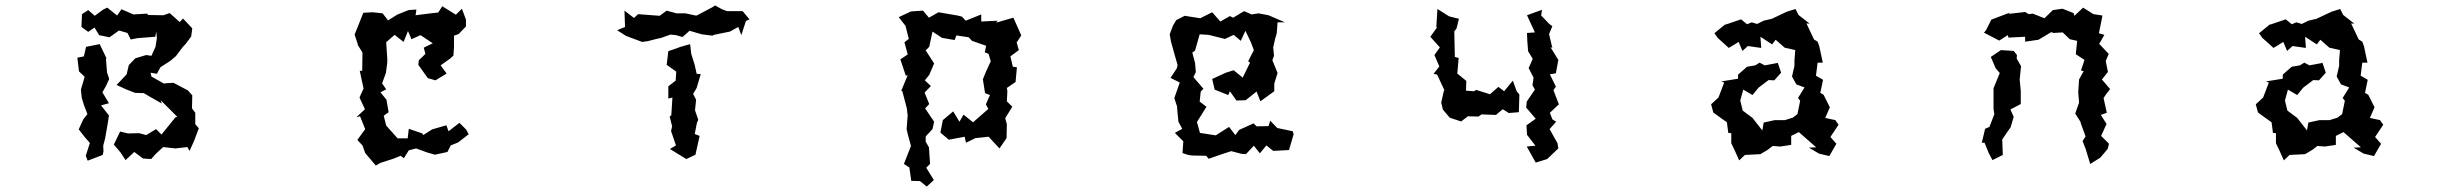

<svg xmlns="http://www.w3.org/2000/svg" viewBox="-20 -563 9040 705"><path d="M421 -80 398 -32 422 -4 441 25 473 -5 505 19 535 21 551 3 579 -23 624 -18 668 -23 676 -9 692 -44 710 -92 697 -107V-149L685 -165L686 -213L670 -231L617 -259L584 -257V-255L536 -282L533 -296L556 -292L569 -316L606 -340L626 -357L650 -389L662 -402L682 -429L686 -459L652 -495L640 -482L603 -515L580 -507L523 -508L521 -513L470 -510L426 -529L410 -506L374 -535L359 -528L328 -505L304 -526L281 -511L279 -464L304 -446L327 -462L344 -434L382 -426L417 -451L448 -442L460 -418L485 -423L550 -428L554 -447L556 -423L551 -391L536 -358L517 -361L477 -349L453 -324L445 -290L408 -251L443 -235L476 -222L508 -221L530 -208L574 -183L570 -195L631 -134L624 -132L573 -69L553 -89L517 -67L491 -74L450 -73ZM264 -351 270 -301 291 -281 277 -234 280 -205 288 -178 301 -144 286 -125 269 -88 291 -60 310 -38 295 9 302 27 357 6 360 -7 359 -28 366 -55 376 -112 380 -139 351 -176 380 -184 356 -224 369 -247 381 -273 373 -297 369 -347 371 -349 346 -401 296 -391 288 -356Z M1314 -516 1295 -468 1282 -436 1294 -400 1293 -399 1311 -370 1310 -303H1301L1307 -275L1315 -238L1300 -205L1320 -162L1289 -133L1302 -136L1321 -89L1292 -49L1311 -29L1321 -1L1360 45L1377 35L1424 20L1451 9L1463 18L1481 -11L1508 -18L1549 -3L1577 5L1623 -5L1635 -29L1662 -40L1701 -70L1692 -87L1667 -112L1627 -81L1619 -103L1567 -88L1534 -67L1531 -73L1481 -90L1477 -55H1440L1398 -102L1389 -138L1407 -151L1399 -197L1377 -224L1398 -235L1383 -257L1397 -295L1402 -333V-348L1398 -408L1429 -435L1462 -409L1478 -449L1491 -419L1524 -434L1569 -404L1536 -388L1542 -365L1518 -342L1516 -325L1551 -276L1579 -268L1620 -293L1598 -323L1633 -348L1645 -359L1647 -390V-432L1664 -438L1691 -466V-491L1676 -531L1654 -509L1604 -540L1589 -517L1561 -514L1506 -507L1509 -528L1480 -526L1438 -509L1405 -488L1385 -514L1348 -518Z M2273 -524 2275 -464 2246 -452 2279 -431 2338 -409 2359 -412 2390 -420 2408 -424 2442 -436 2462 -434 2486 -427 2512 -450 2557 -437 2596 -432 2601 -435 2660 -447 2691 -464 2702 -434 2719 -486 2732 -492 2707 -522H2650L2631 -529L2606 -543L2595 -536L2538 -506H2534L2497 -514H2464L2428 -524L2402 -505L2323 -511L2308 -497ZM2428 -325 2463 -300 2461 -267 2434 -246V-201L2449 -205L2445 -140L2439 -135L2448 -99L2444 -82L2462 -29L2440 -16L2500 21L2534 5V3L2549 -64L2531 -71L2539 -112L2544 -123L2532 -158L2536 -197L2525 -218L2538 -240L2553 -291L2538 -292L2531 -324L2518 -366L2514 -401L2479 -391L2434 -375Z M3480 -154 3442 -122 3433 -76 3464 -50 3522 -61 3527 -39 3562 -56 3610 -61 3650 -18 3676 -56 3677 -107 3671 -129 3697 -171 3677 -191 3679 -229 3677 -240 3709 -262 3714 -316 3699 -318 3690 -356 3721 -379 3713 -407 3730 -433 3701 -498 3638 -480 3643 -487 3583 -484V-510L3526 -487L3512 -502L3496 -506L3426 -518L3391 -498L3369 -524L3325 -521L3280 -500L3305 -468L3317 -420L3301 -408L3313 -363L3286 -345L3306 -285L3313 -287L3289 -229H3293L3310 -164L3312 -145L3313 -142L3309 -89L3313 -71L3325 -27L3299 39L3319 52L3326 101L3358 102L3383 122L3409 98L3381 53L3395 39L3391 -22L3379 -43V-62L3404 -89L3410 -116L3377 -165L3392 -181L3375 -223L3398 -247L3376 -268L3392 -288L3410 -330L3379 -378L3392 -391L3404 -447L3439 -424L3485 -416L3492 -433L3537 -426L3549 -413L3601 -395L3596 -371L3610 -365L3618 -338L3600 -299L3589 -272L3597 -221L3615 -214L3600 -180L3609 -163L3553 -114L3518 -142L3503 -116Z M4299 -489 4287 -469 4275 -437 4280 -409 4292 -366 4304 -324 4301 -312 4278 -277 4312 -260 4292 -203 4302 -172 4303 -157 4307 -116 4321 -90 4294 -75 4325 -44 4322 -1 4343 6 4357 8 4409 9 4418 20 4470 2 4501 -8 4539 2 4555 3 4584 -28 4606 0 4630 -29 4655 -9 4713 -12 4730 -70 4727 -81 4670 -93 4644 -120 4638 -100 4594 -99 4583 -110 4530 -86 4516 -67 4493 -97 4444 -66 4386 -75 4375 -115 4410 -171 4385 -190 4389 -227 4399 -237 4362 -280 4371 -298 4368 -332 4358 -370 4368 -377 4385 -437 4418 -435 4478 -420 4510 -435 4536 -413 4553 -450 4573 -408 4584 -379 4563 -338 4570 -333 4543 -278 4510 -305 4481 -296 4431 -273 4440 -234 4490 -214 4496 -228 4520 -194 4554 -195 4594 -227 4608 -191 4659 -228V-256L4671 -295L4652 -342L4658 -358L4655 -389L4663 -424L4668 -440L4671 -481H4698L4638 -507L4601 -514L4576 -510L4548 -522L4508 -498L4496 -504L4461 -484L4431 -518L4387 -496L4330 -505Z M5642 -527 5587 -507 5616 -444 5587 -442 5588 -413 5591 -375 5608 -347 5593 -313 5611 -278 5607 -250 5616 -234 5586 -190 5584 -168 5619 -127 5585 -103 5587 -68 5618 -28 5586 -25 5619 34 5661 21 5702 -18 5699 -37 5670 -89 5694 -116 5680 -125 5671 -149 5704 -180 5684 -232 5693 -245 5671 -290 5693 -294 5702 -343 5673 -390 5680 -387 5668 -438 5680 -467 5670 -474 5639 -506ZM5232 -428 5267 -389 5247 -361 5265 -319 5244 -292 5257 -289 5284 -231H5282L5272 -186L5278 -161L5303 -131L5345 -117L5370 -136L5409 -135L5420 -143L5473 -141L5498 -162L5520 -148L5557 -151L5559 -216L5549 -228L5535 -267L5503 -228L5482 -244L5451 -217L5400 -233L5393 -228L5363 -230L5364 -266L5331 -293L5336 -350L5322 -354L5321 -398L5320 -448L5328 -458L5337 -494L5301 -503L5258 -530L5254 -463H5257Z M6585 -78 6649 -22 6622 -21 6659 1 6697 10 6723 -35 6701 -60 6731 -105 6719 -122 6682 -130 6699 -169 6676 -215 6664 -222 6674 -270 6648 -285 6654 -333H6673L6660 -394L6654 -410L6641 -418L6613 -477L6625 -476L6584 -508L6573 -530L6541 -520L6486 -494L6456 -487L6432 -475L6412 -481L6395 -474L6373 -492L6314 -472L6319 -477L6275 -441L6287 -424L6328 -387L6364 -409L6378 -376L6398 -394L6447 -387L6444 -428L6487 -400L6500 -417L6533 -388L6572 -379L6569 -341V-321L6560 -282L6576 -253L6606 -242L6582 -203L6590 -193L6580 -144L6563 -131L6534 -122H6497L6456 -113L6451 -84L6415 -130L6379 -157L6370 -194L6381 -234L6415 -214L6437 -241L6474 -269L6495 -268L6520 -296L6508 -332L6460 -323L6441 -333L6425 -323L6395 -318L6362 -289V-274L6300 -264L6311 -260L6290 -205L6263 -180L6271 -150L6297 -131L6321 -114L6326 -75L6337 -74V-37L6350 -10L6366 26L6387 6L6444 3L6471 -13L6489 -27L6517 -25L6557 -31V-64Z M7580 -419 7607 -413 7602 -364 7634 -343 7621 -304 7631 -302 7614 -271 7611 -225 7614 -186 7600 -146 7621 -113 7619 -114 7638 -62 7627 -45 7638 -17 7655 39 7692 16 7719 -16 7724 -35 7695 -64 7715 -108 7694 -141 7716 -149 7704 -203 7712 -215 7728 -236 7698 -271 7720 -299 7712 -339 7723 -365 7688 -402 7707 -435 7687 -441 7700 -506 7667 -511 7629 -535 7597 -505 7594 -515 7553 -531 7518 -526 7487 -496 7444 -513 7429 -511 7416 -519 7355 -512 7361 -517 7292 -491 7273 -453 7265 -443 7321 -414 7352 -434 7355 -425 7416 -428V-410L7465 -417L7512 -445L7520 -442L7554 -444ZM7257 -39H7267L7282 -2L7296 25L7334 6L7332 -51L7351 -79L7363 -96L7374 -134L7362 -161L7400 -181V-229L7396 -271L7401 -320L7385 -348L7386 -361L7374 -376L7327 -379L7290 -354L7308 -312L7323 -295L7300 -239V-163L7303 -144L7285 -97L7269 -90Z M8585 -78 8649 -22 8622 -21 8659 1 8697 10 8723 -35 8701 -60 8731 -105 8719 -122 8682 -130 8699 -169 8676 -215 8664 -222 8674 -270 8648 -285 8654 -333H8673L8660 -394L8654 -410L8641 -418L8613 -477L8625 -476L8584 -508L8573 -530L8541 -520L8486 -494L8456 -487L8432 -475L8412 -481L8395 -474L8373 -492L8314 -472L8319 -477L8275 -441L8287 -424L8328 -387L8364 -409L8378 -376L8398 -394L8447 -387L8444 -428L8487 -400L8500 -417L8533 -388L8572 -379L8569 -341V-321L8560 -282L8576 -253L8606 -242L8582 -203L8590 -193L8580 -144L8563 -131L8534 -122H8497L8456 -113L8451 -84L8415 -130L8379 -157L8370 -194L8381 -234L8415 -214L8437 -241L8474 -269L8495 -268L8520 -296L8508 -332L8460 -323L8441 -333L8425 -323L8395 -318L8362 -289V-274L8300 -264L8311 -260L8290 -205L8263 -180L8271 -150L8297 -131L8321 -114L8326 -75L8337 -74V-37L8350 -10L8366 26L8387 6L8444 3L8471 -13L8489 -27L8517 -25L8557 -31V-64Z"/></svg>

Font: チョークS
Style: Regular
Weight: 400
Designer: [Stick] Fontworks Inc.
Foundry: [Stick] Fontworks Inc.
Version: Version 1.200;FEAKit 1.0